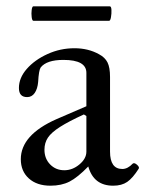

<svg xmlns="http://www.w3.org/2000/svg" viewBox="-20 -578 461 609"><path d="M140 11Q97 11 71.5 -12Q46 -35 46 -73Q46 -150 159 -200L254 -241V-347Q254 -388 181 -388Q128 -388 109 -364Q103 -355 101 -318Q99 -296 90 -283Q81 -270 66 -270Q40 -270 40 -299Q40 -331 65 -359.5Q90 -388 130.5 -406.5Q171 -425 216 -425Q260 -425 294 -406Q313 -396 321 -380Q329 -364 329 -334V-97Q329 -42 368 -42Q385 -42 401 -59Q406 -63 414.5 -55.5Q423 -48 420 -43Q401 -13 383.5 -1Q366 11 339 11Q277 11 260 -50Q226 -15 200.5 -2Q175 11 140 11ZM184 -38Q210 -38 232 -56.5Q254 -75 254 -97V-210L246 -215Q198 -193 170.5 -175.5Q143 -158 132 -141.5Q121 -125 121 -103Q121 -75 139 -56.5Q157 -38 184 -38ZM86 -512Q82 -512 80.5 -523.5Q79 -535 80.5 -546.5Q82 -558 86 -558H328Q333 -558 333.5 -546.5Q334 -535 332 -523.5Q330 -512 326 -512Z"/></svg>

Font: Junicode SmExp
Style: Regular
Weight: 400
Width: 6
Designer: Peter S. Baker
Version: Version 2.205; ttfautohint (v1.8.4)